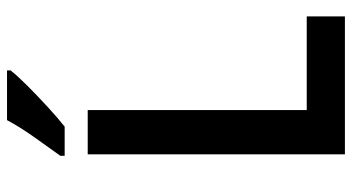

<svg xmlns="http://www.w3.org/2000/svg" viewBox="-242 -736 978 533"><g transform="rotate(-90 246.5 -469.0)"><path d="M85 0V-714H208V-106H468V0ZM318 -928Q303 -909 275 -881Q247 -853 216.5 -825Q186 -797 162 -778H81V-790Q105 -823 133.5 -863.5Q162 -904 180 -938H318Z"/></g></svg>

Font: Noto Sans Sinhala UI SemiCondensed SemiBold
Style: Regular
Weight: 600
Width: 4
Designer: Jelle Bosma - Monotype Design Team
Foundry: Monotype Imaging Inc.
Version: Version 2.006; ttfautohint (v1.8.4.7-5d5b)